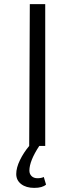

<svg xmlns="http://www.w3.org/2000/svg" viewBox="-20 -710 363 934"><path d="M193 151 204 188Q186 204 146.5 204Q107 204 83 185.5Q59 167 59 136.5Q59 106 77 69Q95 32 122 0L125 -690H200V0H171Q123 73 123 120Q123 136 133.5 146.5Q144 157 162.5 157Q181 157 193 151Z"/></svg>

Font: Ruluko
Style: Regular
Weight: 400
Designer: Ana Sanfelippo, Angelica Diaz, Meme Hernandez
Foundry: Ana Sanfelippo, Angelica Diaz y Meme Hernandez
Version: Version 1.001